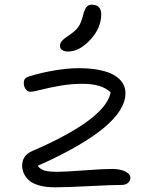

<svg xmlns="http://www.w3.org/2000/svg" viewBox="-20 -823 643 816"><path d="M269 -604Q252.9 -604 243.9 -610.6Q234.9 -617.2 234.9 -628.9Q234.9 -632.3 235.8 -635.7Q236.8 -639.2 237.8 -641.6Q238.8 -644 241.7 -647.2Q244.6 -650.4 246.3 -652.3Q248 -654.3 252.7 -658Q257.3 -661.6 260 -663.6Q262.7 -665.5 269 -669.9Q275.4 -674.3 278.8 -676.8Q304.7 -695.3 314.9 -711.4Q325.2 -727.5 333 -757.8Q339.4 -783.7 347.9 -793.5Q356.4 -803.2 369.1 -803.2Q410.2 -803.2 410.2 -762.2Q410.2 -704.1 363.8 -654.1Q317.4 -604 269 -604ZM212.9 -26.9Q174.8 -26.9 146.5 -34.9Q118.2 -43 103 -56.9Q87.9 -70.8 81.1 -86.4Q74.2 -102.1 74.2 -119.1Q74.2 -162.6 117.2 -181.2Q428.7 -315.9 450.2 -430.2Q413.6 -466.8 331.1 -466.8Q281.7 -466.8 234.6 -458.5Q187.5 -450.2 155 -441.7Q122.6 -433.1 107.9 -433.1Q97.7 -433.1 89.4 -444.1Q81.1 -455.1 81.1 -469.2Q81.1 -481.9 86.4 -488.3Q91.8 -494.6 106 -499Q152.8 -513.7 210 -523.4Q267.1 -533.2 314.9 -533.2Q358.9 -533.2 393.6 -527.1Q428.2 -521 450.4 -511Q472.7 -501 487.1 -487.1Q501.5 -473.1 507.3 -458.3Q513.2 -443.4 513.2 -426.8Q513.2 -284.2 140.1 -118.2Q152.3 -102.5 170.9 -97.7Q189.5 -92.8 223.1 -92.8Q257.3 -92.8 337.6 -98.9Q418 -105 456.1 -105Q490.7 -105 512.5 -94.2Q534.2 -83.5 534.2 -66.9Q534.2 -54.7 524.2 -45.9Q514.2 -37.1 498 -37.1Q460.9 -37.1 360.4 -32Q259.8 -26.9 212.9 -26.9Z"/></svg>

Font: Shantell Sans Bouncy
Style: Regular
Weight: 300
Designer: Stephen Nixon, Anya Danilova, Shantell Martin
Foundry: Arrow Type
Version: Version 1.006;[9816181b4]